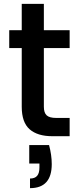

<svg xmlns="http://www.w3.org/2000/svg" viewBox="-20 -708 412 998"><path d="M208 -458V-153Q208 -122 222.5 -108.5Q237 -95 272 -95H342V0H252Q175 0 134 -36Q93 -72 93 -153V-458H28V-551H93V-688H208V-551H342V-458ZM235 46Q249 98 249 145Q249 270 136 270V220Q161 220 173 206Q185 192 185 163V142H132V46Z"/></svg>

Font: Poppins-tnum Medium
Style: Regular
Weight: 500
Designer: Ninad Kale (Devanagari), Jonny Pinhorn (Latin)
Foundry: Indian Type Foundry
Version: Version 4.004